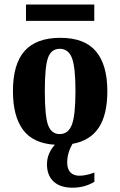

<svg xmlns="http://www.w3.org/2000/svg" viewBox="-20 -641 540 862"><path d="M305.7 201.7Q250.5 201.7 220.7 174.1Q190.9 146.5 190.9 96.7Q190.9 47.9 226.6 8.8Q128.4 2.9 83.3 -58.3Q38.1 -119.6 38.1 -231.9Q38.1 -353.5 90.6 -412.4Q143.1 -471.2 251 -471.2Q359.9 -471.2 410.9 -410.4Q461.9 -349.6 461.9 -231.9Q461.9 -125.5 423.1 -67.4Q384.3 -9.3 305.2 4.9Q281.7 46.4 281.7 88.9Q281.7 117.2 295.9 132.6Q310.1 147.9 336.4 147.9Q365.7 147.9 403.8 133.8V175.3Q359.4 201.7 305.7 201.7ZM318.8 -231.9Q318.8 -339.4 303 -380.6Q287.1 -421.9 248 -421.9Q210.4 -421.9 195.8 -382.3Q181.2 -342.8 181.2 -231.9Q181.2 -119.1 196 -79.1Q210.9 -39.1 248 -39.1Q286.6 -39.1 302.7 -81.3Q318.8 -123.5 318.8 -231.9ZM96.7 -547.4V-620.6H403.3V-547.4Z"/></svg>

Font: Liberation Serif
Style: Bold
Weight: 700
Designer: Steve Matteson
Foundry: Ascender Corporation
Version: Version 2.1.5